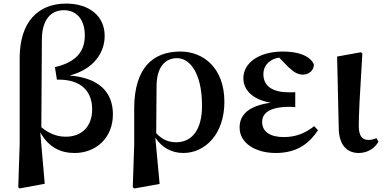

<svg xmlns="http://www.w3.org/2000/svg" viewBox="-20 -839 2146 1073"><path d="M214 -617C214 -726 262 -782 337 -782C404 -782 454 -735 454 -640C454 -545 397 -489 287 -464L298 -394C438 -397 495 -325 495 -228C495 -133 438 -75 347 -75C294 -75 250 -96 211 -128ZM90 -35 82 208 90 214 230 188 205 -99C252 -17 316 16 397 16C515 16 611 -67 611 -200C611 -329 528 -404 369 -417C508 -453 565 -549 565 -638C565 -752 476 -819 349 -819C192 -819 90 -715 90 -515Z M855 -360C856 -457 897 -514 970 -514C1038 -514 1109 -435 1109 -248C1109 -112 1052 -44 964 -44C919 -44 884 -61 853 -95ZM730 -31 722 208 732 214 872 189 848 -70C883 -16 938 16 1004 16C1127 16 1234 -90 1234 -270C1234 -459 1117 -551 988 -551C833 -551 731 -458 730 -235Z M1736 -134C1685 -94 1633 -73 1566 -73C1490 -73 1445 -103 1445 -157C1445 -206 1485 -242 1600 -242C1609 -242 1619 -241 1630 -240V-324C1620 -323 1607 -323 1597 -323C1505 -323 1452 -356 1452 -424C1452 -478 1492 -510 1540 -517L1592 -464C1621 -436 1645 -422 1672 -422C1710 -422 1735 -449 1734 -480C1709 -533 1634 -551 1562 -551C1427 -551 1340 -488 1340 -401C1340 -344 1382 -284 1493 -265C1372 -248 1319 -200 1319 -126C1319 -37 1411 16 1521 16C1647 16 1712 -44 1757 -111Z M1985 16C2040 16 2080 -17 2095 -48L2084 -67C2070 -61 2057 -57 2039 -57C2009 -57 1986 -73 1985 -132C1985 -203 1990 -292 2005 -540L1997 -547L1864 -523L1873 -124C1874 -31 1917 16 1985 16Z"/></svg>

Font: Noto Serif CJK JP
Style: Bold
Weight: 700
Designer: Ryoko NISHIZUKA 西塚涼子 (kana & ideographs); Frank Grießhammer (Latin, Greek & Cyrillic); Wenlong ZHANG 张文龙 (bopomofo); San
Foundry: Adobe Systems Incorporated
Version: Version 1.000;PS 1;hotconv 16.6.53;makeotf.lib2.5.65590